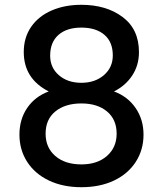

<svg xmlns="http://www.w3.org/2000/svg" viewBox="-20 -762 678 800"><path d="M61 -201Q61 -265 93.5 -312.5Q126 -360 183 -381Q79 -434 79 -545Q79 -606 110 -650.5Q141 -695 195.5 -718.5Q250 -742 319 -742Q423 -742 491 -691Q559 -640 559 -545Q559 -490 531 -447.5Q503 -405 455 -381Q512 -360 545 -312Q578 -264 578 -201Q578 -138 546 -88Q514 -38 455.5 -10Q397 18 319 18Q242 18 183.5 -10Q125 -38 93 -88Q61 -138 61 -201ZM319 -77Q386 -77 426 -112.5Q466 -148 466 -205Q466 -264 426 -297.5Q386 -331 319 -331Q252 -331 211 -298Q170 -265 170 -205Q170 -147 210.5 -112Q251 -77 319 -77ZM319 -417Q376 -417 413 -449Q450 -481 450 -531Q450 -587 415 -617Q380 -647 319 -647Q258 -647 223.5 -616.5Q189 -586 189 -530Q189 -480 225.5 -448.5Q262 -417 319 -417Z"/></svg>

Font: Poppins-Tabular Medium
Style: Regular
Weight: 500
Designer: Ninad Kale (Devanagari), Jonny Pinhorn (Latin)
Foundry: Indian Type Foundry
Version: Version 4.004